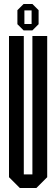

<svg xmlns="http://www.w3.org/2000/svg" viewBox="-20 -940 281 960"><path d="M98 -788 67 -819V-889L98 -920H142L173 -889V-819L142 -788ZM138 -888H102V-820H138ZM79 0 25 -54V-760H99V-68H142V-760H216V-54L162 0Z"/></svg>

Font: Commune Nuit Debout
Style: Regular
Weight: 400
Designer: Sébastien Marchal
Foundry: Sébastien Marchal
Version: Version 1.003;PS 1.3;hotconv 1.0.88;makeotf.lib2.5.647800